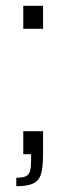

<svg xmlns="http://www.w3.org/2000/svg" viewBox="-20 -530 229 660"><path d="M60 -510H128V-431H60ZM87 17V0H60V-79H128V0Q128 46 121 68.5Q114 91 94.5 100.5Q75 110 36 110V81Q59 81 69.5 75.5Q80 70 83.5 57Q87 44 87 17Z"/></svg>

Font: Saira SemiCondensed Light
Style: Regular
Weight: 300
Width: 4
Designer: Hector Gatti with collaboration of the Omnibus-Type team
Foundry: Omnibus-Type
Version: Version 0.072; ttfautohint (v1.8)